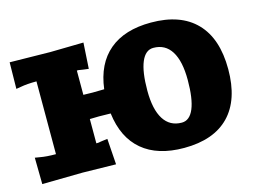

<svg xmlns="http://www.w3.org/2000/svg" viewBox="-87 -759 1214 917"><g transform="rotate(-15 520.0 -300.0)"><path d="M18.1 -129.9 42 -126Q73.2 -120.1 120.1 -120.1V-480Q73.2 -480 42 -474.1L18.1 -470.2L20 -601.1L220.2 -598.1L384.8 -601.1L377 -473.1L353 -476.1Q346.2 -477.1 341.6 -477.8Q336.9 -478.5 335.2 -478.8Q333.5 -479 331.8 -479.5Q330.1 -480 327.6 -480Q325.2 -480 319.8 -480V-359.9Q339.8 -358.9 365.2 -358.9Q397 -358.9 422.9 -359.9Q438 -482.4 513.7 -546.1Q589.4 -609.9 720.2 -609.9Q866.2 -609.9 943.1 -530.5Q1020 -451.2 1020 -299.8Q1020 -148.4 943.4 -69.3Q866.7 9.8 720.2 9.8Q589.4 9.8 513.7 -54Q438 -117.7 422.9 -240.2Q397 -241.2 365.2 -241.2Q339.8 -241.2 319.8 -240.2V-120.1Q326.2 -120.1 329.1 -120.4Q332 -120.6 333 -120.8Q334 -121.1 338.9 -122.1Q343.8 -123 352.1 -124L376 -127L384.8 1L220.2 -2L20 1ZM740.2 -109.9Q779.3 -109.9 799.6 -158.4Q819.8 -207 819.8 -299.8Q819.8 -393.1 789.3 -441.7Q758.8 -490.2 700.2 -490.2Q661.1 -490.2 640.6 -441.4Q620.1 -392.6 620.1 -299.8Q620.1 -207 650.9 -158.4Q681.6 -109.9 740.2 -109.9Z"/></g></svg>

Font: Zantroke
Style: Regular
Weight: 500
Foundry: gluk
Version: Version 0.36